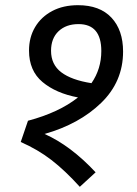

<svg xmlns="http://www.w3.org/2000/svg" viewBox="-20 -707 528 741"><path d="M152 -190Q253 -145 349 -42L288 14Q231 -49 178.5 -89.5Q126 -130 60 -159L88 -241Q208 -273 281 -331Q196 -347 144 -390.5Q92 -434 92 -512Q92 -563 115.5 -602.5Q139 -642 181.5 -664.5Q224 -687 281 -687Q365 -687 410 -639Q455 -591 455 -508Q455 -392 370.5 -310Q286 -228 152 -190ZM333 -386Q371 -441 371 -510Q371 -614 283 -614Q235 -614 206 -586.5Q177 -559 177 -511Q177 -458 216.5 -428Q256 -398 333 -386Z"/></svg>

Font: FiraGO
Style: Italic
Weight: 400
Italic angle: -8°
Designer: bBox Type GmbH
Foundry: bBox Type GmbH
Version: Version 1.001